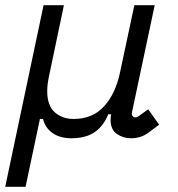

<svg xmlns="http://www.w3.org/2000/svg" viewBox="-50 -516 682 736"><path d="M-30 200 117 -496H195L137 -220Q131 -190 131 -167Q131 -111 160 -85.5Q189 -60 232 -60Q305 -60 349 -108.5Q393 -157 410 -238L465 -496H543L456 -86Q454 -77 458 -71.5Q462 -66 469 -66Q475 -66 482 -71L518 -97L560 -38L517 -6Q489 14 452 14Q422 14 398 -2.5Q374 -19 374 -56Q374 -68 376 -78H365Q347 -33 313 -9.5Q279 14 223 14Q180 14 151.5 -6Q123 -26 115 -60H103L48 200Z"/></svg>

Font: Space Mono
Style: Italic
Weight: 400
Italic angle: -12°
Monospace: yes
Designer: Colophon Foundry + Benjamin Critton
Foundry: Colophon Foundry & Benjamin Critton
Version: Version 1.003; ttfautohint (v1.8.4.7-5d5b)